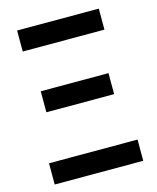

<svg xmlns="http://www.w3.org/2000/svg" viewBox="-109 -790 706 865"><g transform="rotate(-15 244.5 -357.0)"><path d="M54 -616H435V-714H54ZM86 -324H402V-422H86ZM38 0H451V-99H38Z"/></g></svg>

Font: Noto Sans UI SemiCondensed Medium
Style: Regular
Weight: 500
Width: 4
Designer: Monotype Design Team
Foundry: Monotype Imaging Inc.
Version: Version 1.901